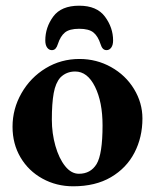

<svg xmlns="http://www.w3.org/2000/svg" viewBox="-20 -640 543 674"><path d="M24 0ZM24 -195Q24 -258 55.5 -313Q87 -368 140.5 -400.5Q194 -433 259 -433Q319 -433 370 -404.5Q421 -376 450.5 -327.5Q480 -279 480 -224Q480 -158 452 -104Q424 -50 369.5 -18Q315 14 237 14Q178 14 129 -13Q80 -40 52 -87.5Q24 -135 24 -195ZM319 -64Q340 -99 340 -200Q340 -282 313.5 -335.5Q287 -389 244 -389Q213 -389 192 -368Q175 -349 168.5 -313Q162 -277 162 -220Q162 -172 174.5 -128Q187 -84 208.5 -57Q230 -30 257 -30Q298 -30 319 -64ZM139 -498Q139 -544 167 -582Q195 -620 258 -620Q320 -620 348.5 -581.5Q377 -543 377 -498Q377 -482 370.5 -473Q364 -464 354 -464Q346 -464 341 -469.5Q336 -475 333 -485Q324 -513 308 -526Q292 -539 258 -539Q224 -539 208 -526Q192 -513 183 -485Q180 -475 175 -469.5Q170 -464 162 -464Q152 -464 145.5 -473Q139 -482 139 -498Z"/></svg>

Font: EB Garamond
Style: Bold
Weight: 700
Designer: Georg Duffner and Octavio Pardo
Foundry: Georg Duffner
Version: Version 1.000; ttfautohint (v1.6)